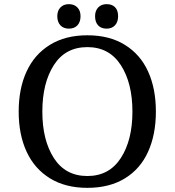

<svg xmlns="http://www.w3.org/2000/svg" viewBox="-20 -890 842 925"><path d="M70 -352Q70 -463 108 -545.5Q146 -628 220.5 -674Q295 -720 401 -720Q507 -720 581.5 -674Q656 -628 693.5 -545.5Q731 -463 731 -352Q731 -242 693.5 -159Q656 -76 581.5 -30.5Q507 15 401 15Q295 15 220.5 -31Q146 -77 108 -159.5Q70 -242 70 -352ZM618 -352Q618 -490 562 -576.5Q506 -663 401 -663Q295 -663 239.5 -576.5Q184 -490 184 -352Q184 -215 239.5 -128.5Q295 -42 401 -42Q506 -42 562 -128.5Q618 -215 618 -352ZM438 -812Q438 -838 453 -854Q468 -870 494 -870Q520 -870 534.5 -855Q549 -840 549 -812Q549 -784 534 -768Q519 -752 494 -752Q467 -752 452.5 -768Q438 -784 438 -812ZM256 -812Q256 -838 271 -854Q286 -870 312 -870Q337 -870 352.5 -854.5Q368 -839 368 -812Q368 -784 353 -768Q338 -752 312 -752Q286 -752 271 -768Q256 -784 256 -812Z"/></svg>

Font: Andada Pro Medium
Style: Regular
Weight: 500
Designer: Carolina Giovagnoli
Foundry: Huerta Tipografica
Version: Version 3.005; ttfautohint (v1.8.4)